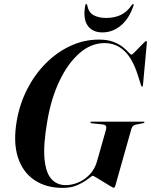

<svg xmlns="http://www.w3.org/2000/svg" viewBox="-20 -906 736 936"><path d="M462.5 -713Q504.5 -713 533.2 -701.8Q562 -690.5 579.8 -676Q597.5 -661.5 607 -650.5Q616.5 -639.5 621 -639.5Q624 -639.5 634.2 -649.5Q644.5 -659.5 657 -672.8Q669.5 -686 679.8 -696Q690 -706 692 -706Q696.5 -706 696 -698.5L677 -491Q676.5 -483.5 673 -483.5Q670 -483.5 667.5 -490.5L652.5 -538Q626 -621.5 585.2 -658.8Q544.5 -696 489.5 -696Q424 -696 367.5 -646.8Q311 -597.5 270 -511.5Q229 -425.5 210.5 -315Q190.5 -199.5 197 -131.2Q203.5 -63 230.8 -33.2Q258 -3.5 300 -3.5Q331.5 -3.5 362.8 -17Q394 -30.5 418 -56.2Q442 -82 452.5 -118L497 -275Q502.5 -296.5 483 -299L427.5 -305Q420.5 -306 421 -309.5Q421 -313 426.5 -313H679.5Q684.5 -313 684.5 -310.5Q684 -307 678 -305.5L640.5 -298Q625.5 -295 620 -276L542.5 -1.5Q539.5 9.5 534 9.5Q532 9.5 517.2 0.8Q502.5 -8 483.5 -19.8Q464.5 -31.5 449.8 -40.2Q435 -49 433 -49Q428 -49 409.8 -34.2Q391.5 -19.5 360.2 -4.8Q329 10 285.5 10Q205 10 148 -28Q91 -66 67.2 -139.5Q43.5 -213 62 -319Q76.5 -401 113.2 -472.5Q150 -544 204 -598Q258 -652 324 -682.5Q390 -713 462.5 -713ZM497 -818.5Q537.5 -818.5 568.5 -833Q599.5 -847.5 622.5 -881.5Q625.5 -886 628.5 -886Q633.5 -886 631 -879Q609.5 -815 569.2 -781.5Q529 -748 479 -748Q430.5 -748 407.2 -781.5Q384 -815 395.5 -879Q396 -886 401 -886Q404.5 -886 405 -881.5Q411.5 -845.5 436.2 -832Q461 -818.5 497 -818.5Z"/></svg>

Font: Fraunces 144pt S000 SemiBold
Style: Italic
Weight: 600
Italic angle: -16°
Version: Version 1.000; ttfautohint (v1.8.3)